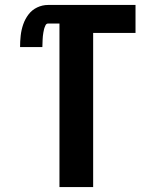

<svg xmlns="http://www.w3.org/2000/svg" viewBox="-20 -755 616 775"><path d="M220 0H356V-622H527V-735H174Q151 -735 130 -725Q109 -715 95 -696.5Q81 -678 73.5 -656Q66 -634 63.5 -611Q61 -588 61 -565H151Q151 -572 151.5 -579.5Q152 -587 152 -594.5Q152 -602 153 -609Q154 -616 155 -623.5Q156 -631 158 -638Q160 -645 163.5 -652.5Q167 -660 174 -660H220Z"/></svg>

Font: Iosevka Sparkle Extrabold
Style: Regular
Weight: 800
Designer: Belleve Invis
Foundry: Belleve Invis
Version: Version 4.5.0; ttfautohint (v1.8.3)